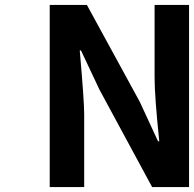

<svg xmlns="http://www.w3.org/2000/svg" viewBox="-20 -760 789 780"><path d="M182 0V-740H333L548 -346L622 -186H627Q608 -369 608 -445V-740H748V0H598L384 -396L309 -555H304Q322 -349 322 -297V0Z"/></svg>

Font: NotoSansHansBold
Style: Bold
Weight: 700
Designer: Ryoko NISHIZUKA  (kana & ideographs); Paul D. Hunt (Latin, Greek & Cyrillic); Wenlong ZHANG  (bopomofo); Sandoll Communi
Foundry: Adobe Systems Incorporated
Version: Version 1.00;December 8, 2021;FontCreator 13.0.0.2675 64-bit